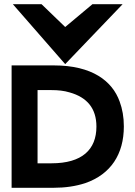

<svg xmlns="http://www.w3.org/2000/svg" viewBox="-20 -890 638 910"><path d="M289 -586 561 -870H418L289 -762L177 -870H41ZM384 -22C505 -64 567 -159 567 -291C567 -335 560 -374 547 -409C512 -506 417 -580 235 -580H35V0H235C288 0 338 -7 384 -22ZM158 -116V-463H224C255 -463 284 -460 310 -452C392 -429 437 -377 437 -290C437 -181 369 -116 224 -116Z"/></svg>

Font: Charger
Style: Hemi
Weight: 900
Designer: Jasper
Foundry: Cannot Into Space Fonts
Version: Version 0.99